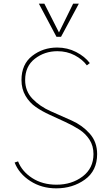

<svg xmlns="http://www.w3.org/2000/svg" viewBox="-20 -1020 611 1050"><path d="M288.8 -818.8 192.5 -1000H222.5L302.5 -842.5L380 -1000H411.2L313.8 -818.8ZM287.5 10Q207.5 10 145.6 -30Q83.8 -70 60 -131.2L78.8 -137.5Q100 -82.5 156.2 -46.2Q212.5 -10 288.8 -10Q372.5 -10 431.9 -55Q491.2 -100 491.2 -177.5Q491.2 -222.5 469.4 -256.2Q447.5 -290 413.1 -311.9Q378.8 -333.8 336.9 -353.1Q295 -372.5 252.5 -391.9Q210 -411.2 175.6 -435Q141.2 -458.8 119.4 -496.2Q97.5 -533.8 97.5 -582.5Q97.5 -668.8 156.2 -714.4Q215 -760 292.5 -760Q348.8 -760 396.2 -735.6Q443.8 -711.2 471.2 -675L455 -662.5Q431.2 -695 388.8 -717.5Q346.2 -740 293.8 -740Q223.8 -740 170.6 -698.8Q117.5 -657.5 117.5 -582.5Q117.5 -521.2 158.1 -479.4Q198.8 -437.5 256.9 -411.9Q315 -386.2 372.5 -360.6Q430 -335 470.6 -289.4Q511.2 -243.8 511.2 -177.5Q511.2 -86.2 444.4 -38.1Q377.5 10 287.5 10Z"/></svg>

Font: Now Thin
Style: Regular
Weight: 250
Designer: Alfredo Marco Pradil
Foundry: Alfredo Marco Pradil
Version: Version 1.002;PS 001.002;hotconv 1.0.88;makeotf.lib2.5.64775